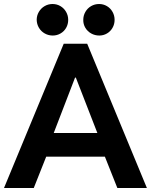

<svg xmlns="http://www.w3.org/2000/svg" viewBox="-21 -938 753 958"><path d="M296.9 -719.7H414.1L711.9 0H564.5L502.4 -156.2H209.5L147.5 0H-1ZM394.5 -838.9Q394.5 -860.4 405 -878.7Q415.5 -897 433.6 -907.5Q451.7 -918 473.6 -918Q494.6 -918 512.5 -907.5Q530.3 -897 540.5 -878.7Q550.8 -860.4 550.8 -838.9Q550.8 -817.4 540.5 -799.3Q530.3 -781.2 512.7 -771Q495.1 -760.7 474.6 -760.7Q452.6 -760.7 434.1 -771Q415.5 -781.2 404.8 -799.3Q394 -817.4 394.5 -838.9ZM162.1 -838.9Q162.1 -860.4 172.9 -878.7Q183.6 -897 201.7 -907.5Q219.7 -918 241.2 -918Q262.7 -918 280.5 -907.5Q298.3 -897 308.8 -878.7Q319.3 -860.4 319.3 -838.9Q319.3 -817.4 309.1 -799.3Q298.8 -781.2 281 -771Q263.2 -760.7 242.2 -760.7Q220.7 -760.7 202.4 -771Q184.1 -781.2 173.3 -799.3Q162.6 -817.4 162.1 -838.9ZM464.8 -274.4 357.4 -550.8H353.5L247.1 -274.4Z"/></svg>

Font: Reddit Sans Vanilla
Style: Bold
Weight: 700
Designer: Stephen Hutchings
Foundry: Reddit
Version: Version 1.013